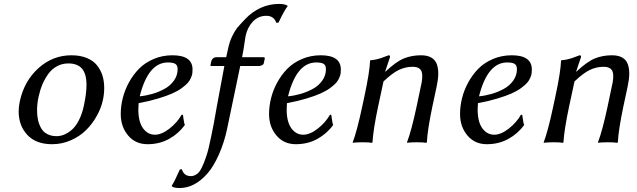

<svg xmlns="http://www.w3.org/2000/svg" viewBox="-20 -718 3213 969"><path d="M79.6 -205.1Q101.6 -308.6 173.8 -373.8Q246.1 -439 340.3 -439Q384.8 -439 417.7 -425.5Q450.7 -412.1 469.5 -388.4Q488.3 -364.7 497.1 -336.4Q505.9 -308.1 505.9 -274.4Q505.9 -243.2 499.5 -213.9Q490.7 -172.4 468.8 -133.8Q447.3 -94.2 415 -62Q382.8 -29.8 337.6 -10Q292.5 9.8 242.7 9.8Q161.6 9.8 117.9 -37.1Q74.2 -84 74.2 -155.8Q74.2 -179.2 79.6 -205.1ZM324.7 -397.9Q293.9 -397.9 268.1 -384Q242.2 -370.1 224.1 -345.5Q206.1 -320.8 193.8 -291.5Q181.6 -262.2 174.3 -228Q167 -193.8 167 -160.2Q167 -134.3 171.9 -112.3Q176.8 -90.3 187.5 -71.3Q198.2 -52.2 218.3 -41.5Q238.3 -30.8 265.6 -30.8Q284.2 -30.8 302.7 -38.1Q321.3 -45.4 341.3 -62Q361.3 -78.6 377.9 -110.8Q394.5 -142.6 403.8 -187Q416.5 -246.6 416.5 -289.6Q416.5 -345.2 393.8 -371.6Q371.1 -397.9 324.7 -397.9Z M876.5 -368.7Q876.5 -388.2 865 -395.5Q853.5 -402.8 827.1 -402.8Q728 -402.8 685.1 -231.9Q716.8 -234.9 748.8 -244.1Q780.8 -253.4 810.1 -269.3Q839.4 -285.2 857.9 -311.3Q876.5 -337.4 876.5 -368.7ZM679.7 -197.3Q678.2 -175.3 678.2 -166Q678.2 -103 701.9 -70.6Q725.6 -38.1 761.7 -38.1Q795.9 -38.1 835.2 -68.8Q874.5 -99.6 897 -139.2L903.3 -138.2Q903.8 -134.3 905.5 -122.6Q907.2 -110.8 908.9 -101.6Q910.6 -92.3 913.1 -87.4Q881.3 -43.5 833 -16.8Q784.7 9.8 724.6 9.8Q663.6 9.8 626.5 -34.4Q589.4 -78.6 589.4 -142.6Q589.4 -181.6 599.4 -222.2Q609.4 -262.7 630.6 -301.8Q651.9 -340.8 681.6 -371.1Q711.4 -401.4 755.4 -420.2Q799.3 -439 850.1 -439Q951.7 -439 951.7 -367.2Q951.7 -356.4 950.7 -348.1Q949.7 -339.8 943.8 -325.7Q938 -311.5 928 -300Q918 -288.6 897.7 -273.7Q877.4 -258.8 849.4 -246.3Q821.3 -233.9 777.8 -220.7Q734.4 -207.5 679.7 -197.3Z M1084.5 -235.8 1112.3 -384.8H1046.4Q1041 -384.8 1042.5 -391.1L1046.4 -409.2Q1047.9 -416.5 1054.7 -422.9Q1061.5 -429.2 1073.7 -429.2H1121.6L1130.4 -469.2Q1138.2 -506.8 1151.4 -534.2Q1164.6 -561.5 1176.8 -577.1Q1189 -591.8 1217.8 -622.1Q1252.4 -658.7 1296.4 -678.7Q1340.3 -698.2 1387.7 -698.2Q1418 -698.2 1431.2 -689V-686Q1414.6 -665.5 1385.7 -604L1374.5 -603Q1362.3 -638.2 1324.2 -638.2Q1283.7 -638.2 1255.9 -608.9Q1228.5 -579.6 1219.2 -535.2Q1217.8 -527.8 1212.9 -494.1Q1208 -459.5 1203.6 -439L1201.7 -429.2H1309.6Q1313.5 -429.2 1315.2 -427.5Q1316.9 -425.8 1316.4 -422.9L1311 -397.9Q1309.6 -392.1 1301.3 -388.4Q1293 -384.8 1285.2 -384.8H1192.4L1126 -66.9Q1111.8 0.5 1085.4 60.3Q1059.1 120.1 1029.3 154.8Q963.9 231 886.2 231Q858.4 231 847.2 222.2L846.7 219.2Q859.9 200.7 887.7 137.2L897.9 136.2Q908.2 170.9 943.4 170.9Q955.6 170.9 965.8 165.3Q976.1 159.7 982.9 152.3Q989.7 145 997.6 129.4Q1005.4 113.8 1009.8 102.1L1022 67.9Q1027.3 52.2 1033.2 28.3Q1039.1 3.9 1046.1 -30.5Q1053.2 -64.9 1058.6 -92.8L1071.8 -167Z M1625 -368.7Q1625 -388.2 1613.5 -395.5Q1602.1 -402.8 1575.7 -402.8Q1476.6 -402.8 1433.6 -231.9Q1465.3 -234.9 1497.3 -244.1Q1529.3 -253.4 1558.6 -269.3Q1587.9 -285.2 1606.4 -311.3Q1625 -337.4 1625 -368.7ZM1428.2 -197.3Q1426.8 -175.3 1426.8 -166Q1426.8 -103 1450.4 -70.6Q1474.1 -38.1 1510.3 -38.1Q1544.4 -38.1 1583.7 -68.8Q1623 -99.6 1645.5 -139.2L1651.9 -138.2Q1652.3 -134.3 1654.1 -122.6Q1655.8 -110.8 1657.5 -101.6Q1659.2 -92.3 1661.6 -87.4Q1629.9 -43.5 1581.5 -16.8Q1533.2 9.8 1473.1 9.8Q1412.1 9.8 1375 -34.4Q1337.9 -78.6 1337.9 -142.6Q1337.9 -181.6 1347.9 -222.2Q1357.9 -262.7 1379.2 -301.8Q1400.4 -340.8 1430.2 -371.1Q1460 -401.4 1503.9 -420.2Q1547.9 -439 1598.6 -439Q1700.2 -439 1700.2 -367.2Q1700.2 -356.4 1699.2 -348.1Q1698.2 -339.8 1692.4 -325.7Q1686.5 -311.5 1676.5 -300Q1666.5 -288.6 1646.2 -273.7Q1626 -258.8 1597.9 -246.3Q1569.8 -233.9 1526.4 -220.7Q1482.9 -207.5 1428.2 -197.3Z M2162.1 -180.2Q2137.7 -64 2134.3 0L2131.3 2.9Q2118.2 0 2084 0Q2068.4 0 2055.9 0.7Q2043.5 1.5 2039.1 2L2034.7 2.9L2034.2 0Q2056.6 -59.1 2082.5 -180.2L2103 -277.8Q2116.2 -330.1 2108.2 -355.5Q2100.1 -380.9 2062 -380.9Q2026.9 -380.9 1993.9 -365.5Q1960.9 -350.1 1915.5 -307.1L1888.2 -180.2Q1863.8 -64.5 1859.9 0L1857.4 2.9Q1844.2 0 1810.1 0Q1794.4 0 1782 0.7Q1769.5 1.5 1765.1 2L1760.3 2.9V0Q1781.7 -56.6 1808.1 -180.2L1819.8 -234.9Q1845.7 -356 1847.7 -411.1L1850.1 -414.1Q1864.7 -415 1878.7 -418.2Q1892.6 -421.4 1900.1 -423.8Q1907.7 -426.3 1922.1 -431.9Q1936.5 -437.5 1941.4 -439Q1950.2 -439 1948.2 -429.2L1923.8 -356.9H1925.8Q1980.5 -408.2 2019.5 -423.6Q2058.6 -439 2104.5 -439Q2137.2 -439 2157.5 -427Q2177.7 -415 2185.1 -392.8Q2192.4 -370.6 2191.9 -343.8Q2191.4 -317.4 2183.6 -280.8Z M2588.9 -368.7Q2588.9 -388.2 2577.4 -395.5Q2565.9 -402.8 2539.6 -402.8Q2440.4 -402.8 2397.5 -231.9Q2429.2 -234.9 2461.2 -244.1Q2493.2 -253.4 2522.5 -269.3Q2551.8 -285.2 2570.3 -311.3Q2588.9 -337.4 2588.9 -368.7ZM2392.1 -197.3Q2390.6 -175.3 2390.6 -166Q2390.6 -103 2414.3 -70.6Q2438 -38.1 2474.1 -38.1Q2508.3 -38.1 2547.6 -68.8Q2586.9 -99.6 2609.4 -139.2L2615.7 -138.2Q2616.2 -134.3 2617.9 -122.6Q2619.6 -110.8 2621.3 -101.6Q2623 -92.3 2625.5 -87.4Q2593.8 -43.5 2545.4 -16.8Q2497.1 9.8 2437 9.8Q2376 9.8 2338.9 -34.4Q2301.8 -78.6 2301.8 -142.6Q2301.8 -181.6 2311.8 -222.2Q2321.8 -262.7 2343 -301.8Q2364.3 -340.8 2394 -371.1Q2423.8 -401.4 2467.8 -420.2Q2511.7 -439 2562.5 -439Q2664.1 -439 2664.1 -367.2Q2664.1 -356.4 2663.1 -348.1Q2662.1 -339.8 2656.2 -325.7Q2650.4 -311.5 2640.4 -300Q2630.4 -288.6 2610.1 -273.7Q2589.8 -258.8 2561.8 -246.3Q2533.7 -233.9 2490.2 -220.7Q2446.8 -207.5 2392.1 -197.3Z M3126 -180.2Q3101.6 -64 3098.1 0L3095.2 2.9Q3082 0 3047.9 0Q3032.2 0 3019.8 0.7Q3007.3 1.5 3002.9 2L2998.5 2.9L2998 0Q3020.5 -59.1 3046.4 -180.2L3066.9 -277.8Q3080.1 -330.1 3072 -355.5Q3064 -380.9 3025.9 -380.9Q2990.7 -380.9 2957.8 -365.5Q2924.8 -350.1 2879.4 -307.1L2852.1 -180.2Q2827.6 -64.5 2823.7 0L2821.3 2.9Q2808.1 0 2773.9 0Q2758.3 0 2745.8 0.7Q2733.4 1.5 2729 2L2724.1 2.9V0Q2745.6 -56.6 2772 -180.2L2783.7 -234.9Q2809.6 -356 2811.5 -411.1L2814 -414.1Q2828.6 -415 2842.5 -418.2Q2856.4 -421.4 2864 -423.8Q2871.6 -426.3 2886 -431.9Q2900.4 -437.5 2905.3 -439Q2914.1 -439 2912.1 -429.2L2887.7 -356.9H2889.6Q2944.3 -408.2 2983.4 -423.6Q3022.5 -439 3068.4 -439Q3101.1 -439 3121.3 -427Q3141.6 -415 3148.9 -392.8Q3156.2 -370.6 3155.8 -343.8Q3155.3 -317.4 3147.5 -280.8Z"/></svg>

Font: Linux Biolinum G
Style: Italic
Weight: 400
Italic angle: -12°
Designer: Philipp H. Poll
Foundry: Philipp H. Poll
Version: Version 0.5.1